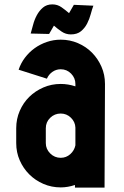

<svg xmlns="http://www.w3.org/2000/svg" viewBox="-20 -855 567 876"><path d="M65 -537Q75 -567 94 -592Q113 -617 138 -635Q163 -653 193.5 -663.5Q224 -674 257 -674Q299 -674 336 -658Q373 -642 400 -614.5Q427 -587 443 -550.5Q459 -514 459 -472L457 1H322V-11Q289 0 257 0Q215 0 178 -16Q141 -32 113.5 -59.5Q86 -87 70 -123.5Q54 -160 54 -202V-270Q54 -312 70 -349Q86 -386 113.5 -413Q141 -440 178 -456Q215 -472 257 -472Q291 -472 324 -461V-472Q324 -499 304.5 -519Q285 -539 257 -539Q236 -539 219 -527Q202 -515 194 -496ZM189 -202Q189 -175 209 -155Q229 -135 257 -135Q282 -135 300.5 -151.5Q319 -168 324 -192V-270V-273Q323 -299 303.5 -318Q284 -337 257 -337Q229 -337 209 -317.5Q189 -298 189 -270ZM204 -700 120 -702Q125 -719 131 -742Q137 -765 148 -785.5Q159 -806 176 -820.5Q193 -835 219 -835Q242 -835 260.5 -822Q279 -809 295 -795L317 -833L406 -829Q400 -813 394 -790.5Q388 -768 377.5 -747.5Q367 -727 349.5 -712.5Q332 -698 303 -698Q280 -698 261 -711Q242 -724 226 -738Z"/></svg>

Font: Transit CAT
Style: Regular
Weight: 400
Designer: Peter Wiegel
Foundry: Peter Wiegel
Version: 1.000